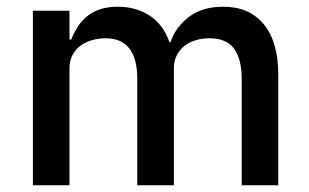

<svg xmlns="http://www.w3.org/2000/svg" viewBox="-20 -552 922 572"><path d="M78 0V-520H187V-434H192Q200 -454 211.5 -472Q223 -490 239.5 -503.5Q256 -517 278.5 -524.5Q301 -532 331 -532Q384 -532 425 -506Q466 -480 485 -426H488Q502 -470 542 -501Q582 -532 645 -532Q723 -532 766 -479.5Q809 -427 809 -330V0H700V-317Q700 -377 677 -407.5Q654 -438 604 -438Q583 -438 564 -432.5Q545 -427 530.5 -416Q516 -405 507 -388Q498 -371 498 -349V0H389V-317Q389 -438 294 -438Q274 -438 254.5 -432.5Q235 -427 220 -416Q205 -405 196 -388Q187 -371 187 -349V0Z"/></svg>

Font: IBM Plex Sans Devanagari Medium
Style: Regular
Weight: 500
Designer: Mike Abbink, Paul van der Laan, Pieter van Rosmalen, Erin McLaughlin
Foundry: Bold Monday
Version: Version 1.1